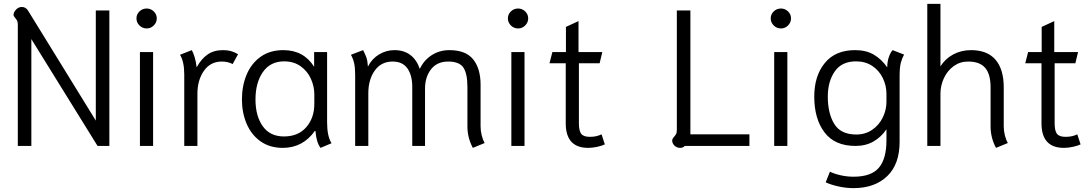

<svg xmlns="http://www.w3.org/2000/svg" viewBox="-20 -754 5643 992"><path d="M72 -627Q72 -640 68.5 -647Q65 -654 57.5 -662.5Q50 -671 50 -677Q50 -691 63 -704.5Q76 -718 93 -718Q113 -718 125 -699L475 -131V-700H545V0H484L142 -552V0H72Z M685 -659Q685 -680 700.5 -695Q716 -710 738 -710Q759 -710 774.5 -695Q790 -680 790 -659Q790 -638 774.5 -622.5Q759 -607 738 -607Q716 -607 700.5 -622.5Q685 -638 685 -659ZM703 -485H771V0H703Z M932 -368Q932 -436 910 -471L971 -495Q979 -481 986 -457.5Q993 -434 996 -406Q1020 -450 1052.5 -472.5Q1085 -495 1132 -495Q1154 -495 1171.5 -490.5Q1189 -486 1210 -474L1182 -423Q1158 -436 1126 -436Q1067 -436 1033.5 -388Q1000 -340 1000 -270V0H932Z M1230 -240Q1230 -311 1254.5 -369Q1279 -427 1327 -461Q1375 -495 1444 -495Q1549 -495 1603 -409V-485H1670V-122Q1670 -50 1693 -14L1636 10Q1614 -20 1610 -77L1607 -78Q1545 10 1441 10Q1374 10 1326.5 -23.5Q1279 -57 1254.5 -114Q1230 -171 1230 -240ZM1604 -217V-267Q1604 -307 1586.5 -346.5Q1569 -386 1533.5 -411.5Q1498 -437 1448 -437Q1377 -437 1338.5 -382Q1300 -327 1300 -240Q1300 -155 1337.5 -102Q1375 -49 1447 -49Q1521 -49 1562.5 -97Q1604 -145 1604 -217Z M2395 -101V-305Q2395 -374 2374 -405Q2353 -436 2296 -436Q2238 -436 2207 -396Q2176 -356 2176 -296V0H2110V-305Q2110 -365 2085 -400.5Q2060 -436 2009 -436Q1949 -436 1916 -389Q1883 -342 1883 -273V0H1815V-368Q1815 -405 1809.5 -428.5Q1804 -452 1793 -471L1856 -495Q1866 -476 1872.5 -458.5Q1879 -441 1881 -410Q1901 -450 1938 -472.5Q1975 -495 2018 -495Q2067 -495 2100 -470Q2133 -445 2149 -398Q2170 -443 2210.5 -469Q2251 -495 2302 -495Q2386 -495 2424.5 -447.5Q2463 -400 2463 -316V-101Q2463 -77 2469 -54Q2475 -31 2484 -15L2423 10Q2395 -42 2395 -101Z M2604 -659Q2604 -680 2619.5 -695Q2635 -710 2657 -710Q2678 -710 2693.5 -695Q2709 -680 2709 -659Q2709 -638 2693.5 -622.5Q2678 -607 2657 -607Q2635 -607 2619.5 -622.5Q2604 -638 2604 -659ZM2622 -485H2690V0H2622Z M2903 -117V-427H2819L2834 -485H2904V-615L2969 -645V-485H3092L3078 -427H2971V-117Q2971 -78 2983 -62.5Q2995 -47 3028 -47Q3062 -47 3088 -60L3105 -8Q3091 -1 3066 4.5Q3041 10 3019 10Q2903 10 2903 -117Z M3453 -28Q3453 -36 3460.5 -44.5Q3468 -53 3472.5 -60.5Q3477 -68 3477 -83V-700H3547V-60H3852V0H3518Q3509 10 3494 10Q3477 10 3465 -1.5Q3453 -13 3453 -28Z M3962 -659Q3962 -680 3977.5 -695Q3993 -710 4015 -710Q4036 -710 4051.5 -695Q4067 -680 4067 -659Q4067 -638 4051.5 -622.5Q4036 -607 4015 -607Q3993 -607 3977.5 -622.5Q3962 -638 3962 -659ZM3980 -485H4048V0H3980Z M4246 188 4268 133Q4290 144 4323 151.5Q4356 159 4390 159Q4481 159 4520.5 113Q4560 67 4560 -29V-86Q4533 -46 4493 -23Q4453 0 4400 0Q4293 0 4240 -70Q4187 -140 4187 -255Q4187 -362 4241.5 -428.5Q4296 -495 4398 -495Q4455 -495 4495 -471.5Q4535 -448 4564 -406Q4564 -435 4572.5 -459.5Q4581 -484 4592 -495L4651 -472Q4640 -452 4634 -428.5Q4628 -405 4628 -362V-21Q4628 95 4563.5 156.5Q4499 218 4390 218Q4352 218 4313 209.5Q4274 201 4246 188ZM4560 -228V-269Q4560 -312 4541 -351Q4522 -390 4486.5 -413.5Q4451 -437 4403 -437Q4329 -437 4293 -385Q4257 -333 4257 -255Q4257 -168 4290.5 -113.5Q4324 -59 4404 -59Q4451 -59 4486.5 -83.5Q4522 -108 4541 -147Q4560 -186 4560 -228Z M5098 -101V-303Q5098 -371 5070 -403.5Q5042 -436 4982 -436Q4940 -436 4907.5 -412.5Q4875 -389 4857 -350.5Q4839 -312 4839 -269V0H4771V-734H4839V-411Q4863 -450 4904.5 -472.5Q4946 -495 4997 -495Q5081 -495 5123.5 -445.5Q5166 -396 5166 -302V-101Q5166 -77 5172 -54Q5178 -31 5187 -15L5126 10Q5098 -42 5098 -101Z M5361 -117V-427H5277L5292 -485H5362V-615L5427 -645V-485H5550L5536 -427H5429V-117Q5429 -78 5441 -62.5Q5453 -47 5486 -47Q5520 -47 5546 -60L5563 -8Q5549 -1 5524 4.5Q5499 10 5477 10Q5361 10 5361 -117Z"/></svg>

Font: Niramit Light
Style: Regular
Weight: 300
Designer: Katatrad Aksorn Co.,Ltd.
Foundry: Cadson Demak Co.,Ltd.
Version: Version 1.000; ttfautohint (v1.6)